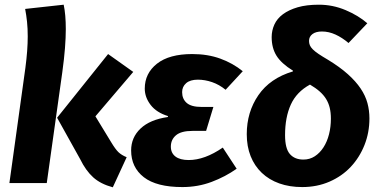

<svg xmlns="http://www.w3.org/2000/svg" viewBox="-20 -779 1624 817"><path d="M223 -278 440 -549 547 -473 386 -284 453 -174Q471 -144 484 -131.5Q497 -119 519 -110L460 18Q408 4 376.5 -24.5Q345 -53 321 -102ZM179 0H20L88 -490Q93 -528 95.5 -561.5Q98 -595 98 -624Q98 -658 95 -686.5Q92 -715 87 -741L251 -759Q260 -717 260 -655Q260 -620 256.5 -574.5Q253 -529 245 -471Z M857 -222H799Q751 -222 729 -203.5Q707 -185 707 -155Q707 -128 726.5 -113Q746 -98 783 -98Q851 -98 928 -151L987 -61Q939 -27 880.5 -5Q822 17 756 17Q646 17 592 -25Q538 -67 538 -139Q538 -194 578 -232Q618 -270 694 -281L695 -285Q646 -300 621 -332.5Q596 -365 596 -402Q596 -467 648 -508Q700 -549 798 -549Q864 -549 917.5 -529.5Q971 -510 1013 -476L940 -397Q913 -419 882.5 -429.5Q852 -440 822 -440Q789 -440 772 -425Q755 -410 755 -387Q755 -358 774.5 -341Q794 -324 837 -324H888Z M1375 -525Q1426 -494 1460 -463.5Q1494 -433 1514.5 -402.5Q1535 -372 1543.5 -340.5Q1552 -309 1552 -275Q1552 -215 1531 -162Q1510 -109 1472.5 -69Q1435 -29 1382 -6Q1329 17 1266 17Q1212 17 1168.5 1.5Q1125 -14 1094 -43.5Q1063 -73 1046.5 -114.5Q1030 -156 1030 -208Q1030 -302 1079.5 -374Q1129 -446 1226 -475L1227 -478Q1177 -509 1156.5 -542Q1136 -575 1136 -621Q1136 -649 1147.5 -674.5Q1159 -700 1184 -718.5Q1209 -737 1246.5 -748Q1284 -759 1337 -759Q1396 -759 1450.5 -736Q1505 -713 1543 -680L1463 -596Q1436 -619 1407.5 -632Q1379 -645 1350 -645Q1324 -645 1309.5 -634Q1295 -623 1295 -605Q1295 -595 1298.5 -586.5Q1302 -578 1311 -569Q1320 -560 1335.5 -549.5Q1351 -539 1375 -525ZM1388 -274Q1388 -300 1383 -320.5Q1378 -341 1367.5 -358Q1357 -375 1340 -390Q1323 -405 1299 -419Q1242 -388 1217.5 -334Q1193 -280 1193 -204Q1193 -147 1213.5 -123.5Q1234 -100 1271 -100Q1298 -100 1319.5 -114Q1341 -128 1356.5 -152Q1372 -176 1380 -207.5Q1388 -239 1388 -274Z"/></svg>

Font: Szlgxwxxxixliatcpuztgldltzi
Style: Regular
Weight: 700
Italic angle: -8°
Designer: Carrois Corporate & Edenspiekermann
Foundry: Carrois Corporate GbR & Edenspiekermann AG
Version: Version 2.001